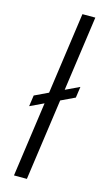

<svg xmlns="http://www.w3.org/2000/svg" viewBox="-117 -779 445 819"><g transform="rotate(15 106.0 -370.0)"><path d="M197 -740 93 0H36L140 -740ZM212 -438 205 -389 22 -302 29 -351Z"/></g></svg>

Font: Pathway Extreme Condensed Thin
Style: Italic
Weight: 250
Width: 3
Italic angle: -8°
Version: Version 1.001;gftools[0.9.26]